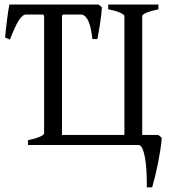

<svg xmlns="http://www.w3.org/2000/svg" viewBox="-20 -635 758 841"><path d="M426.3 -603Q425.8 -590.3 423.8 -573Q421.9 -555.7 418.9 -536.4Q416 -517.1 412.8 -498Q409.7 -479 406.7 -463.9H384.8Q382.3 -486.3 378.4 -505.6Q374.5 -524.9 368.7 -539.1Q362.8 -553.2 354.7 -561.8Q346.7 -570.3 336.4 -571.3H255.9Q251.5 -567.4 251.5 -564.5V-43.9H524.9V-564.5Q524.9 -570.3 507.3 -578.9Q489.7 -587.4 454.1 -594.2V-615.2H673.8V-594.2Q640.6 -587.4 621.8 -579.3Q603 -571.3 603 -564.5V-43.9H673.3L688.5 -31.7Q687 -8.3 682.6 20.3Q678.2 48.8 672.4 78.4Q666.5 107.9 659.7 135.7Q652.8 163.6 646.5 185.5H623Q623.5 147.9 621.6 114.3Q619.6 80.6 615 55.2Q610.4 29.8 603.3 14.9Q596.2 0 586.9 0H102.5V-21Q136.2 -27.8 154.8 -36.1Q173.3 -44.4 173.3 -51.3V-564.5Q173.3 -567.4 168.9 -571.3H93.8Q78.6 -571.3 62 -545.2Q45.4 -519 23.4 -461.4L2.4 -470.7Q3.4 -484.9 5.6 -504.4Q7.8 -523.9 10.3 -544.4Q12.7 -564.9 15.6 -583.7Q18.6 -602.5 21 -615.2H411.6Z"/></svg>

Font: Noto Serif Devanagari
Style: Bold
Weight: 700
Designer: Monotype Design Team
Foundry: Monotype Imaging Inc.
Version: Version 1.01